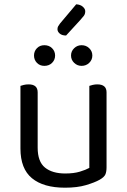

<svg xmlns="http://www.w3.org/2000/svg" viewBox="-20 -859 590 892"><path d="M75 -460Q80 -462 90.5 -464.5Q101 -467 113 -467Q155 -467 155 -430V-173Q155 -108 189 -80.5Q223 -53 283 -53Q323 -53 351 -61.5Q379 -70 395 -79V-460Q400 -462 410.5 -464.5Q421 -467 432 -467Q475 -467 475 -430V-82Q475 -61 469.5 -48.5Q464 -36 443 -24Q420 -11 379.5 1Q339 13 282 13Q182 13 128.5 -31Q75 -75 75 -169ZM186 -553Q165 -553 151.5 -567Q138 -581 138 -601Q138 -621 151.5 -635Q165 -649 186 -649Q208 -649 222 -635Q236 -621 236 -601Q236 -581 222 -567Q208 -553 186 -553ZM359 -553Q339 -553 324.5 -567Q310 -581 310 -601Q310 -621 324.5 -635Q339 -649 359 -649Q380 -649 394.5 -635Q409 -621 409 -601Q409 -581 394.5 -567Q380 -553 359 -553ZM334 -839Q353 -838 364.5 -828Q376 -818 376 -807Q376 -794 369.5 -785.5Q363 -777 353 -766L287 -694Q268 -694 257.5 -703Q247 -712 247 -723Q247 -731 250 -736.5Q253 -742 259 -750Z"/></svg>

Font: Baloo 2 Latin
Style: Regular
Weight: 400
Designer: Sarang Kulkarni and Ek Type
Foundry: Ek Type
Version: Version 1.001